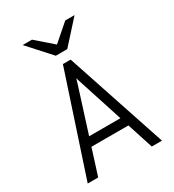

<svg xmlns="http://www.w3.org/2000/svg" viewBox="-216 -1041 1049 1160"><g transform="rotate(-30 308.0 -460.5)"><path d="M49 0 280 -700H334L567 0H496L327 -523Q325.5 -528 321.2 -540.8Q317 -553.5 312.8 -566.5Q308.5 -579.5 307 -586Q305.5 -579.5 301.5 -566.5Q297.5 -553.5 293.8 -541Q290 -528.5 288 -523L122 0ZM155 -181 176 -243H439L460 -181ZM268 -765 127 -921H192L308 -820L424 -921H489L348 -765Z"/></g></svg>

Font: Overpass Mono Light
Style: Regular
Weight: 300
Monospace: yes
Designer: Delve Withrington, Dave Bailey
Foundry: Delve Fonts LLC
Version: Version 4.000